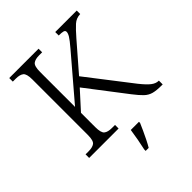

<svg xmlns="http://www.w3.org/2000/svg" viewBox="-256 -853 1213 1213"><g transform="rotate(-45 350.0 -246.5)"><path d="M43 0V-32H70Q105 -32 122.5 -45Q140 -58 140 -109V-605Q140 -655 122.5 -668.5Q105 -682 70 -682H43V-714H305V-682H278Q243 -682 225.5 -668.5Q208 -655 208 -603V-291L448 -572Q483 -613 494.5 -632Q506 -651 506 -664Q506 -676 493 -679.5Q480 -683 454 -683V-714H646V-683Q610 -682 584 -658.5Q558 -635 519 -590L363 -410L591 -115Q626 -71 650 -52.5Q674 -34 698 -34H700V0H691Q645 0 617.5 -7.5Q590 -15 568 -36Q546 -57 516 -96L316 -357L208 -238V-111Q208 -59 225.5 -45.5Q243 -32 278 -32H306V0ZM327 208Q335 173 342 134.5Q349 96 354 61H427V71Q418 92 405.5 119.5Q393 147 379.5 174Q366 201 354 221H327Z"/></g></svg>

Font: Noto Serif Malayalam Light
Style: Regular
Weight: 300
Designer: Indian type Foundry, Jelle Bosma, Monotype Design Team
Foundry: Monotype Imaging Inc.
Version: Version 2.104; ttfautohint (v1.8.4.7-5d5b)